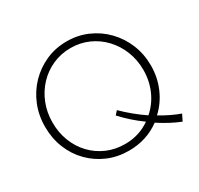

<svg xmlns="http://www.w3.org/2000/svg" viewBox="-177 -1059 1353 1305"><g transform="rotate(-30 499.5 -406.5)"><path d="M901.5 27 926 -22.5Q853 -48.5 771.5 -97Q835.5 -155.5 870.8 -237.8Q906 -320 906 -411.5Q906 -501.5 874 -579.2Q842 -657 785.2 -715.5Q728.5 -774 653 -807Q577.5 -840 490.5 -840Q403.5 -840 328 -806.8Q252.5 -773.5 195.2 -714.8Q138 -656 106 -577.8Q74 -499.5 74 -409.5Q74 -319 105.2 -241.2Q136.5 -163.5 193 -106Q249.5 -48.5 325 -16.2Q400.5 16 489 16Q627 16 733.5 -62Q818.5 -6 901.5 27ZM488.5 -36.5Q412 -36.5 347.2 -64.5Q282.5 -92.5 234.2 -143Q186 -193.5 159.2 -261.5Q132.5 -329.5 132.5 -409.5Q132.5 -489 160 -557.8Q187.5 -626.5 236.2 -678Q285 -729.5 350.2 -758.5Q415.5 -787.5 490.5 -787.5Q565.5 -787.5 630.2 -758.8Q695 -730 743.5 -678.5Q792 -627 819.2 -558.8Q846.5 -490.5 846.5 -411Q846.5 -326.5 814 -252.5Q781.5 -178.5 721.5 -126.5Q676.5 -157 634.2 -191.8Q592 -226.5 553.5 -264.5L528.5 -236.5Q599.5 -159.5 685.5 -97.5Q598.5 -36.5 488.5 -36.5Z"/></g></svg>

Font: Spartan Light
Style: Regular
Weight: 300
Designer: Matt Bailey, Mirko Velimirovic
Foundry: Matt Bailey
Version: Version 1.003; ttfautohint (v1.8.3)